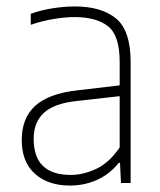

<svg xmlns="http://www.w3.org/2000/svg" viewBox="-20 -568 498 596"><path d="M197 8Q129.5 8 88.5 -28.5Q47.5 -65 47.5 -133.5Q47.5 -201.5 89.2 -239.5Q131 -277.5 219.5 -287.5L351.5 -303V-375.5Q351.5 -458.5 315 -486.8Q278.5 -515 211.5 -515Q183 -515 147.5 -509.2Q112 -503.5 75.5 -491V-525Q104.5 -536 141.8 -542Q179 -548 212 -548Q294.5 -548 340 -510.8Q385.5 -473.5 385.5 -375V0H355.5L352.5 -62.5H348.5Q322 -28.5 282.5 -10.2Q243 8 197 8ZM84.5 -137Q84.5 -25 199.5 -25Q238.5 -25 279 -44Q319.5 -63 351.5 -110.5V-269.5L218.5 -254.5Q148 -247 116.2 -217.8Q84.5 -188.5 84.5 -137Z"/></svg>

Font: Encode Sans SmCnd Th
Style: Regular
Weight: 100
Width: 4
Designer: Multiple Designers
Foundry: Impallari Type
Version: Version 3.002; ttfautohint (v1.8.3) -l 8 -r 50 -G 200 -x 14 